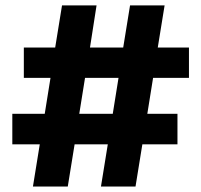

<svg xmlns="http://www.w3.org/2000/svg" viewBox="-20 -680 734 700"><path d="M580.1 -660.2 555.2 -506.8H668.9V-396H538.1L517.1 -265.1H627V-153.8H499L474.1 0H348.1L373 -153.8H252L227.1 0H100.1L125 -153.8H24.9V-265.1H143.1L164.1 -396H66.9V-506.8H181.2L206.1 -660.2H332L308.1 -506.8H429.2L454.1 -660.2ZM269 -265.1H391.1L412.1 -396H290Z"/></svg>

Font: Human Sans Black
Style: Regular
Weight: 800
Designer: Tim Radville
Foundry: Continuum
Version: Version 1.000;FEAKit 1.0